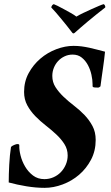

<svg xmlns="http://www.w3.org/2000/svg" viewBox="-20 -895 535 925"><path d="M334 -674Q294 -674 251.5 -658Q209 -642 174.5 -612.5Q140 -583 118 -542.5Q96 -502 96 -452Q96 -416 111.5 -387.5Q127 -359 150.5 -335Q174 -311 201 -290Q228 -269 251.5 -247Q275 -225 290.5 -200.5Q306 -176 306 -146Q306 -123 297 -102Q288 -81 273 -65.5Q258 -50 237.5 -41Q217 -32 194 -32Q162 -32 139 -49.5Q116 -67 101 -92.5Q86 -118 79 -146Q72 -174 73 -194Q73 -199 70.5 -200Q68 -201 63 -201Q59 -201 48 -196.5Q37 -192 33 -187Q27 -149 24.5 -101.5Q22 -54 22 -16Q62 -5 107.5 2.5Q153 10 195 10Q238 10 282 -6.5Q326 -23 361 -53Q396 -83 418.5 -125.5Q441 -168 441 -221Q441 -259 425.5 -288Q410 -317 387 -341Q364 -365 336.5 -386Q309 -407 286 -429Q263 -451 247.5 -475Q232 -499 232 -529Q232 -550 239.5 -568.5Q247 -587 260 -601Q273 -615 291 -623.5Q309 -632 330 -632Q356 -632 374 -617.5Q392 -603 403.5 -581.5Q415 -560 420.5 -535Q426 -510 426 -489Q426 -488 426 -484.5Q426 -481 426 -480Q426 -474 438 -473.5Q450 -473 452 -473Q455 -473 458 -474.5Q461 -476 464 -479Q467 -502 470 -523.5Q473 -545 476 -565.5Q479 -586 481.5 -606Q484 -626 486 -646Q466 -651 447.5 -656Q429 -661 410.5 -665Q392 -669 373.5 -671.5Q355 -674 334 -674ZM334 -734Q336 -734 339.5 -736.5Q343 -739 348 -744Q355 -750 369.5 -763Q384 -776 403.5 -792Q423 -808 444.5 -825.5Q466 -843 487 -859Q488 -864 485.5 -868.5Q483 -873 480 -875Q474 -874 457.5 -867Q441 -860 421 -851Q401 -842 381 -832.5Q361 -823 348 -815Q338 -823 321 -832.5Q304 -842 287.5 -851Q271 -860 257 -867Q243 -874 239 -875Q234 -873 231 -869Q228 -865 227 -859Q236 -850 249 -835Q262 -820 275.5 -803.5Q289 -787 302 -771Q315 -755 323 -744Q326 -740 328.5 -737Q331 -734 334 -734Z"/></svg>

Font: Vermiglione
Style: Italic
Weight: 400
Italic angle: -11°
Version: Version 1.105